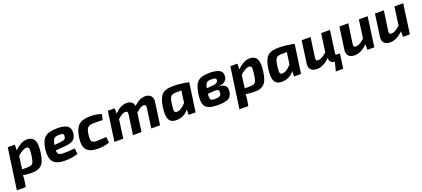

<svg xmlns="http://www.w3.org/2000/svg" viewBox="52 -1660 6599 3003"><g transform="rotate(-20 3351.0 -158.5)"><path d="M208 -493 206 -398Q249 -443 304 -474Q359 -505 412 -505Q499 -505 532 -444Q565 -383 546 -237Q535 -158 514.5 -106.5Q494 -55 461.5 -30Q429 -5 395.5 4Q362 13 312 13Q239 13 165 0Q165 47 158 93L142 190H-6L91 -493ZM184 -90H260Q336 -90 358.5 -115.5Q381 -141 395 -239Q408 -333 400.5 -359.5Q393 -386 358 -386Q332 -386 292 -364Q252 -342 212 -305Z M1069 -117 1079 -23Q996 12 862 12Q721 12 668 -54Q615 -120 631 -257Q649 -401 713 -454Q777 -507 917 -507Q1047 -507 1093.5 -464Q1140 -421 1128 -337Q1118 -267 1071 -237Q1024 -207 926 -200L780 -189Q781 -140 804.5 -123Q828 -106 879 -106Q976 -106 1069 -117ZM789 -276 904 -287Q944 -290 962.5 -303Q981 -316 985 -351Q988 -384 972.5 -392Q957 -400 907 -399Q849 -399 825.5 -374.5Q802 -350 789 -276Z M1593 -117 1604 -20Q1527 12 1411 12Q1278 12 1224.5 -50Q1171 -112 1191 -253Q1211 -392 1271.5 -449.5Q1332 -507 1463 -507Q1580 -507 1652 -475L1632 -385Q1516 -387 1483 -387Q1414 -387 1384.5 -358.5Q1355 -330 1345 -246Q1334 -159 1352.5 -133.5Q1371 -108 1438 -108Q1530 -108 1593 -117Z M1871 -493V-404Q1973 -507 2069 -507Q2123 -507 2154 -483Q2185 -459 2190 -415Q2285 -507 2377 -507Q2445 -507 2476.5 -469.5Q2508 -432 2498 -367L2447 0H2301L2346 -327Q2350 -358 2341 -370Q2332 -382 2311 -382Q2285 -382 2257.5 -366.5Q2230 -351 2181 -307L2138 0H1996L2042 -327Q2047 -357 2039 -369.5Q2031 -382 2006 -382Q1980 -382 1952 -366.5Q1924 -351 1877 -311L1834 0H1687L1757 -493Z M3038 0H2923L2924 -89Q2848 9 2722 12Q2629 15 2596.5 -48.5Q2564 -112 2585 -256Q2595 -324 2613 -370.5Q2631 -417 2653 -444Q2675 -471 2710 -485Q2745 -499 2777.5 -503Q2810 -507 2860 -507Q2913 -507 2987 -498Q3061 -489 3106 -477ZM2947 -398H2871Q2799 -398 2773 -373Q2747 -348 2734 -254Q2721 -159 2728 -132.5Q2735 -106 2772 -108Q2837 -109 2919 -201Z M3525 -261 3524 -257Q3598 -253 3627.5 -218Q3657 -183 3646 -117Q3635 -44 3580.5 -15.5Q3526 13 3405 13Q3254 13 3204 -45.5Q3154 -104 3178 -259Q3200 -406 3262 -457.5Q3324 -509 3464 -507Q3510 -506 3544.5 -499.5Q3579 -493 3610.5 -478Q3642 -463 3655 -433.5Q3668 -404 3661 -362Q3644 -270 3525 -261ZM3332 -294 3423 -302Q3475 -306 3495.5 -317.5Q3516 -329 3522 -351Q3529 -380 3511.5 -390.5Q3494 -401 3444 -401Q3387 -401 3365.5 -379Q3344 -357 3332 -294ZM3418 -215 3319 -207Q3310 -134 3324.5 -113.5Q3339 -93 3391 -93Q3450 -93 3474 -105.5Q3498 -118 3503 -155Q3508 -191 3490 -205Q3472 -219 3418 -215Z M3913 -493 3911 -398Q3954 -443 4009 -474Q4064 -505 4117 -505Q4204 -505 4237 -444Q4270 -383 4251 -237Q4240 -158 4219.5 -106.5Q4199 -55 4166.5 -30Q4134 -5 4100.5 4Q4067 13 4017 13Q3944 13 3870 0Q3870 47 3863 93L3847 190H3699L3796 -493ZM3889 -90H3965Q4041 -90 4063.5 -115.5Q4086 -141 4100 -239Q4113 -333 4105.5 -359.5Q4098 -386 4063 -386Q4037 -386 3997 -364Q3957 -342 3917 -305Z M4793 0H4678L4679 -89Q4603 9 4477 12Q4384 15 4351.5 -48.5Q4319 -112 4340 -256Q4350 -324 4368 -370.5Q4386 -417 4408 -444Q4430 -471 4465 -485Q4500 -499 4532.5 -503Q4565 -507 4615 -507Q4668 -507 4742 -498Q4816 -489 4861 -477ZM4702 -398H4626Q4554 -398 4528 -373Q4502 -348 4489 -254Q4476 -159 4483 -132.5Q4490 -106 4527 -108Q4592 -109 4674 -201Z M5462 0 5441 149H5318L5356 0Q5318 0 5294 -24.5Q5270 -49 5271 -93Q5162 13 5058 13Q4987 13 4954.5 -24Q4922 -61 4932 -126L4983 -493H5131L5085 -166Q5081 -135 5089 -123Q5097 -111 5121 -111Q5153 -111 5183.5 -128Q5214 -145 5265 -188L5307 -493H5454L5402 -115Q5401 -107 5406 -101Q5411 -95 5419 -95H5475Z M6081 -493 6013 0H5899V-93Q5789 13 5686 13Q5615 13 5582.5 -24Q5550 -61 5560 -126L5611 -493H5759L5712 -166Q5708 -136 5716.5 -123.5Q5725 -111 5749 -111Q5781 -111 5811.5 -128Q5842 -145 5893 -188L5935 -493Z M6673 -493 6605 0H6491V-93Q6381 13 6278 13Q6207 13 6174.5 -24Q6142 -61 6152 -126L6203 -493H6351L6304 -166Q6300 -136 6308.5 -123.5Q6317 -111 6341 -111Q6373 -111 6403.5 -128Q6434 -145 6485 -188L6527 -493Z"/></g></svg>

Font: Ezarion
Style: Bold Italic
Weight: 700
Italic angle: -8°
Designer: Natanael Gama
Version: Version 1.001;PS 001.001;hotconv 1.0.70;makeotf.lib2.5.58329